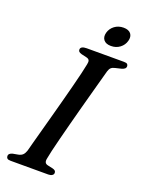

<svg xmlns="http://www.w3.org/2000/svg" viewBox="-161 -945 765 1020"><g transform="rotate(20 221.5 -435.0)"><path d="M211 -80.3Q207.2 -64.3 211.2 -55.7Q215.2 -47.1 228.3 -44.5L255.7 -38.5Q266 -35.9 270.6 -31.5Q275.1 -27 275.1 -19.6Q275.1 -10.7 267 -5.4Q258.9 0 245.7 0H32.9Q18.4 0 13.3 -4.9Q8.1 -9.8 8.1 -17.8Q7.8 -26 13.9 -31.5Q19.9 -36.9 30.3 -39.3L60.3 -44.8Q75.7 -47.9 84.6 -56.5Q93.5 -65.1 99.1 -82.1Q104.1 -101.1 113 -134.5Q122 -167.9 133.7 -210.6Q145.4 -253.3 158.2 -300.7Q171.1 -348 183.8 -395.7Q196.6 -443.4 207.7 -486.8Q218.8 -530.2 227.2 -564.9Q235.6 -599.6 239.4 -620.6Q242.8 -635.3 239.4 -643.4Q236 -651.5 222.2 -654.6L193.6 -661.2Q182.7 -664.3 178.2 -668.7Q173.8 -673.2 173.8 -680.4Q173.8 -689.8 182.5 -694.9Q191.3 -700 208.3 -700H418.6Q432.8 -700 437.8 -695.5Q442.8 -691.1 442.8 -683.4Q442.8 -674.8 436.7 -669.5Q430.6 -664.3 418.5 -661L386.7 -653.4Q372 -650.3 364.2 -643.5Q356.4 -636.7 351.8 -621.6Q345.7 -599.3 335.7 -562.7Q325.7 -526.2 313.3 -480.7Q300.8 -435.2 287.5 -385.6Q274.2 -336.1 261.6 -287.9Q249 -239.7 238.3 -197.8Q227.6 -155.9 220.4 -125.1Q213.2 -94.2 211 -80.3ZM324.5 -755.4Q295.8 -755.4 283 -771.4Q270.3 -787.4 277 -812.8Q284 -838.1 305.3 -854.1Q326.6 -870 355.6 -870Q384.5 -870 397.1 -854.1Q409.6 -838.1 402.6 -812.8Q395.8 -787.6 374.6 -771.5Q353.4 -755.4 324.5 -755.4Z"/></g></svg>

Font: Fraunces
Style: Italic
Weight: 900
Italic angle: -16°
Version: Version 1.000;[0bf87f6ff]